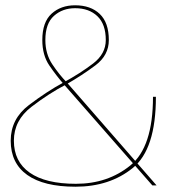

<svg xmlns="http://www.w3.org/2000/svg" viewBox="-20 -701 655 726"><path d="M265.5 5Q394.5 5 482 -65.8Q569.5 -136.5 569.5 -335H558.5Q558.5 -145 473 -75.5Q387.5 -6 267 -6Q152.5 -6 92.5 -48Q32.5 -90 32.5 -169Q32.5 -246 99.2 -297.2Q166 -348.5 230 -381.5Q291 -416.5 341.2 -454.2Q391.5 -492 391.5 -549.5Q391.5 -615.5 357.2 -648.2Q323 -681 264 -681Q210 -681 175 -649.2Q140 -617.5 140 -549.5Q140 -492 166.8 -453Q193.5 -414 222 -381.5L556 0H572L232.5 -389.5Q204 -418.5 177.8 -457.8Q151.5 -497 151.5 -549.5Q151.5 -612 184 -641Q216.5 -670 264 -670Q316.5 -670 348.2 -639.8Q380 -609.5 380 -549.5Q380 -497.5 332 -460.8Q284 -424 219 -388.5Q158.5 -356 89.5 -303.8Q20.5 -251.5 20.5 -169Q20.5 -84 83 -39.5Q145.5 5 265.5 5Z"/></svg>

Font: Anybody UltraCondensed Thin Thin
Style: Regular
Weight: 250
Version: Version 1.111